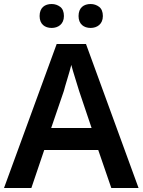

<svg xmlns="http://www.w3.org/2000/svg" viewBox="-20 -936 711 956"><path d="M177.2 -856C177.2 -815.4 203.6 -796.9 237.3 -796.9C269 -796.9 298.3 -815.4 298.3 -856C298.3 -877 292 -892.6 279.8 -901.9C267.6 -911.1 253.4 -916 237.3 -916C203.6 -916 177.2 -898.4 177.2 -856ZM371.1 -856C371.1 -815.4 397.9 -796.9 431.2 -796.9C462.9 -796.9 492.2 -815.4 492.2 -856C492.2 -877 485.8 -892.6 473.6 -901.9C461.4 -911.1 447.3 -916 431.2 -916C397.9 -916 371.1 -898.4 371.1 -856ZM669.9 0 408.2 -716.8H262.2L0 0H136.2L200.2 -189H469.2L534.2 0ZM436 -298.8H234.9L297.9 -482.9C303.2 -505.9 325.7 -574.2 335 -612.8C342.8 -580.6 366.7 -509.3 374 -482.9Z"/></svg>

Font: Noto Reveo Sans
Style: Regular
Weight: 600
Designer: Monotype Design Team
Foundry: Monotype Imaging Inc.
Version: Version 2.007